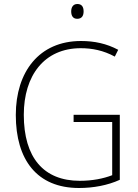

<svg xmlns="http://www.w3.org/2000/svg" viewBox="-20 -930 690 960"><path d="M367 -910C345 -910 336 -893 336 -873C336 -851 345 -836 366 -836C389 -836 398 -851 398 -873C398 -894 390 -910 367 -910ZM348 -356V-320H541V-54C497 -37 442 -26 379 -26C198 -26 99 -142 99 -356C99 -552 201 -689 384 -689C440 -689 497 -678 554 -647L571 -681C513 -712 452 -725 385 -725C176 -725 59 -571 59 -355C59 -131 165 10 375 10C446 10 518 -3 579 -31V-356Z"/></svg>

Font: Noto Sans Thai Looped SemiCondensed ExtraLight
Style: Regular
Weight: 200
Width: 4
Designer: Sasikarn Vongin, Ben Mitchell
Foundry: The Fontpad Ltd
Version: Version 1.001